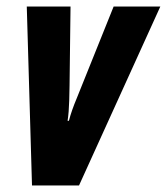

<svg xmlns="http://www.w3.org/2000/svg" viewBox="-20 -568 511 588"><path d="M62 -548H196L193 -306Q193 -296 192 -260Q191 -224 187 -198H191Q199 -229 215 -267L328 -548H471L222 0H78Z"/></svg>

Font: Noto Sans Display Ex Bold Cond
Style: Italic
Weight: 800
Width: 3
Italic angle: -12°
Designer: Monotype Design team
Foundry: Monotype Imaging Inc.
Version: Version 1.000